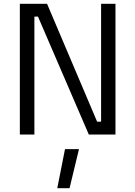

<svg xmlns="http://www.w3.org/2000/svg" viewBox="-20 -712 716 1016"><path d="M162 0V-624H181L450 0H591V-692H515V-68H494L229 -692H85V0ZM398 77 348 284H283L324 77Z"/></svg>

Font: RazerF5
Style: Regular
Weight: 400
Foundry: Razer Inc.
Version: Version 2